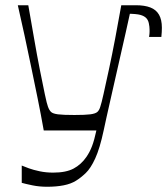

<svg xmlns="http://www.w3.org/2000/svg" viewBox="-20 -503 638 733"><path d="M63 195V129Q72 133 90 139.5Q108 146 132 151Q156 156 183 156Q232 156 261 140.5Q290 125 310 96Q323 77 331.5 54.5Q340 32 348 -5H147Q136 -67 123.5 -128.5Q111 -190 98.5 -250Q86 -310 73.5 -368.5Q61 -427 48 -483H88Q99 -421 110 -357Q121 -293 132 -237.5Q143 -182 151 -144Q159 -106 163 -96Q168 -82 175 -75.5Q182 -69 201.5 -66.5Q221 -64 264 -64Q305 -64 324.5 -66.5Q344 -69 351.5 -75.5Q359 -82 363 -96Q367 -107 375.5 -145Q384 -183 396 -238.5Q408 -294 420 -357.5Q432 -421 443 -483H483Q473 -437 460 -379Q447 -321 433 -260Q419 -199 407 -145.5Q395 -92 386.5 -54.5Q378 -17 376 -6Q361 64 343.5 102Q326 140 307 158Q288 176 270 187Q251 199 223 204.5Q195 210 160 210Q130 210 103.5 204.5Q77 199 63 195ZM439 -451 446 -483Q452 -483 462 -483Q472 -483 499 -483Q532 -483 554 -474.5Q576 -466 587 -447Q598 -428 598 -397Q598 -390 597.5 -380.5Q597 -371 596 -362H549Q550 -368 550.5 -372.5Q551 -377 551 -381.5Q551 -386 551 -390Q551 -401 548 -415Q545 -429 535 -437Q525 -445 507 -448Q489 -451 439 -451Z"/></svg>

Font: Ojuju
Style: Regular
Weight: 400
Designer: Chisaokwu Joboson, Mirko Velimirovic
Foundry: Udi Foundry
Version: Version 1.000